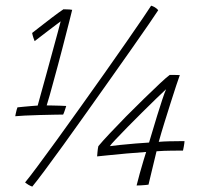

<svg xmlns="http://www.w3.org/2000/svg" viewBox="-20 -666 778 693"><path d="M148.5 -285.5Q155 -285.5 169 -285.2Q183 -285 197.5 -284.5Q212 -284 219 -283.5Q218 -280.5 216.8 -276.5Q215.5 -272.5 214 -268Q212.5 -263.5 211 -259.5Q209.5 -255.5 208 -252.5Q199 -252.5 175 -252Q151 -251.5 122.2 -250.8Q93.5 -250 69.2 -248.8Q45 -247.5 35 -246.5Q35.5 -250 37 -256.8Q38.5 -263.5 40.2 -270Q42 -276.5 43 -278.5Q50.5 -279.5 65.8 -280.8Q81 -282 96 -283.5Q111 -285 116 -285Q118 -292 126.2 -322Q134.5 -352 145.8 -392.8Q157 -433.5 168.2 -474.8Q179.5 -516 188 -547.5Q196.5 -579 199 -589Q195.5 -586.5 183.2 -577.2Q171 -568 155.2 -556Q139.5 -544 125.8 -533.5Q112 -523 105 -517.5Q103 -522.5 100.2 -530.8Q97.5 -539 96 -547Q101 -551 121.8 -567.2Q142.5 -583.5 167.5 -602.5Q192.5 -621.5 209 -632.5Q213 -632.5 219 -632.2Q225 -632 231 -631.8Q237 -631.5 240.5 -630.5Q240 -627.5 230.2 -589Q220.5 -550.5 205.2 -491.8Q190 -433 172 -368Q165.5 -343.5 159.5 -322.5Q153.5 -301.5 148.5 -285.5ZM525.5 -645.5Q532 -643.5 536.5 -641Q541 -638.5 544.8 -635.5Q548.5 -632.5 551 -629Q543 -616.5 517.8 -579.8Q492.5 -543 456 -491Q419.5 -439 377 -379Q334.5 -319 291.2 -258Q248 -197 209 -143Q170 -89 140.5 -49.5Q111 -10 96.5 7.5Q93.5 6.5 89.8 4.8Q86 3 82.2 0.8Q78.5 -1.5 75.5 -3.8Q72.5 -6 70.5 -7.5Q84 -23.5 114 -63.8Q144 -104 184 -159.2Q224 -214.5 268.5 -276.8Q313 -339 356.2 -400.2Q399.5 -461.5 435.8 -513.8Q472 -566 496 -601.2Q520 -636.5 525.5 -645.5ZM640.5 -122.5Q626.5 -122.5 599 -122.2Q571.5 -122 545 -120Q534 -74.5 525.8 -40.5Q517.5 -6.5 516 0.5Q512.5 1 504.8 1.8Q497 2.5 488.5 3Q480 3.5 473 3.5Q477.5 -15.5 484.5 -40.2Q491.5 -65 498 -86.8Q504.5 -108.5 507.5 -117.5Q475 -115.5 437.2 -112Q399.5 -108.5 369.8 -105.5Q340 -102.5 330.5 -101.5Q331 -107.5 332 -118.5Q333 -129.5 335 -138.5Q349 -155.5 375.8 -184Q402.5 -212.5 435.2 -245.8Q468 -279 500.2 -310.2Q532.5 -341.5 557.2 -364.8Q582 -388 592.5 -395.5Q595 -395.5 600 -395.5Q605 -395.5 610.8 -395.5Q616.5 -395.5 621.5 -395.2Q626.5 -395 629 -395Q624.5 -383 615.8 -356.5Q607 -330 596 -295.2Q585 -260.5 573.5 -223.5Q562 -186.5 553 -154Q570.5 -155.5 591 -156Q611.5 -156.5 627.2 -156.5Q643 -156.5 646 -156.5Q646 -154 645.2 -148.2Q644.5 -142.5 643.2 -135.8Q642 -129 640.5 -122.5ZM579.5 -344Q566.5 -332 543.2 -309.5Q520 -287 493 -260.2Q466 -233.5 440.8 -207.8Q415.5 -182 397.8 -163.2Q380 -144.5 376.5 -138.5Q386.5 -140 413 -142.8Q439.5 -145.5 469.2 -148Q499 -150.5 518 -151.5Q522 -164.5 530 -191.5Q538 -218.5 547.5 -249.5Q557 -280.5 565.8 -306.8Q574.5 -333 579.5 -344Z"/></svg>

Font: Grandstander Thin
Style: Italic
Weight: 100
Italic angle: -15°
Designer: Tyler Finck
Foundry: Etcetera Type Co
Version: Version 1.200